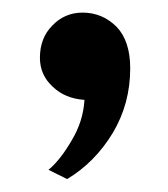

<svg xmlns="http://www.w3.org/2000/svg" viewBox="-20 -142 265 303"><path d="M56.6 126Q75.2 110.4 92.8 80.1Q111.3 49.8 113.3 15.6Q83 13.7 63.5 -4.9Q43 -23.4 43 -50.8Q43 -82 62.5 -101.6Q82 -122.1 110.4 -122.1Q141.6 -122.1 164.1 -99.6Q185.5 -77.1 185.5 -34.2Q185.5 21.5 158.2 67.4Q129.9 114.3 85.9 140.6Q76.2 135.7 56.6 126Z"/></svg>

Font: Overpass
Style: Regular
Weight: 400
Designer: Delve Withrington, Thomas Jockin
Version: Version 3.000;DELV;Overpass; ttfautohint (v1.5)